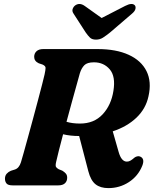

<svg xmlns="http://www.w3.org/2000/svg" viewBox="-20 -952 791 986"><path d="M710.5 -100.5Q689 -47.5 641.8 -16.8Q594.5 14 536.5 14Q495.5 14 470.8 -5.5Q446 -25 433.5 -73L386.5 -253.5Q341.5 -253.5 304 -262.5Q292 -216 282.2 -178.5Q272.5 -141 268.5 -121.5Q263.5 -100.5 268 -94.2Q272.5 -88 281.5 -83L300 -75.5Q311.5 -68.5 318.2 -60.5Q325 -52.5 325 -39.5Q325 -21.5 313.5 -10.8Q302 0 279 0H45Q21.5 0 13.5 -9.8Q5.5 -19.5 5.5 -34.5Q5.5 -50 14.5 -60Q23.5 -70 36 -75L56.5 -81.5Q78 -88.5 87.5 -118.5Q92 -133 101.5 -167Q111 -201 123.5 -246.5Q136 -292 149.5 -341.8Q163 -391.5 175.2 -437.8Q187.5 -484 196.5 -519.2Q205.5 -554.5 209 -570Q214 -593.5 214 -603.5Q214 -613.5 198.5 -620.5L179 -627Q155.5 -638 155.5 -660Q155.5 -677.5 167.5 -688.8Q179.5 -700 202 -700H481.5Q576.5 -700 641 -670.5Q705.5 -641 732.5 -586.5Q759.5 -532 742.5 -457.5Q729 -394 681 -348Q633 -302 559 -277.5L589 -172.5Q603 -122 631.5 -122Q642 -122 651.5 -128Q661 -134 670.5 -142.5Q675.5 -146.5 683.5 -148.8Q691.5 -151 698.5 -148.5Q725.5 -138 710.5 -100.5ZM390 -575.5Q385 -557 374 -517.8Q363 -478.5 349.2 -428.5Q335.5 -378.5 321.5 -326.5Q351.5 -317.5 391 -317.5Q463 -317.5 507 -364.8Q551 -412 562.5 -485.5Q574.5 -560 543.5 -596Q512.5 -632 462.5 -632Q427.5 -632 412.8 -616.8Q398 -601.5 390 -575.5ZM545.5 -785.5Q525 -769 509 -758.8Q493 -748.5 473 -748.5Q452.5 -748.5 442 -758.8Q431.5 -769 420 -785.5L358 -881.5Q349 -894.5 353.2 -906.2Q357.5 -918 366.5 -924.5Q389 -940 415 -921.5L502 -859.5L622.5 -921.5Q658.5 -940 672.5 -924.5Q678 -918 675.5 -906.2Q673 -894.5 657.5 -881.5Z"/></svg>

Font: Fraunces 9pt Soft
Style: Bold Italic
Weight: 700
Italic angle: -16°
Version: Version 1.000;[b76b70a41]